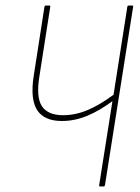

<svg xmlns="http://www.w3.org/2000/svg" viewBox="-20 -675 507 695"><path d="M458 -655Q463 -655 462 -651L360 -5Q359 0 354 0H343Q338 0 339 -5L387 -309Q340 -274 295 -255.5Q250 -237 204 -237Q140 -237 114.5 -276.5Q89 -316 102 -400L141 -651Q142 -655 146 -655H158Q163 -655 162 -651L123 -401Q110 -324 131.5 -291Q153 -258 208 -258Q253 -258 297 -276.5Q341 -295 391 -332L441 -651Q442 -655 447 -655Z"/></svg>

Font: Sofia Sans Condensed Thin
Style: Italic
Weight: 250
Italic angle: -9°
Version: Version 4.100